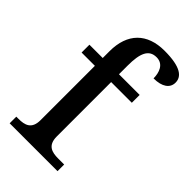

<svg xmlns="http://www.w3.org/2000/svg" viewBox="-235 -844 919 919"><g transform="rotate(45 224.5 -385.0)"><path d="M25 0H349V-45H308C267 -45 229 -54 229 -115V-483H369V-536H229V-594C229 -679 247 -721 299 -721C346 -721 360 -677 360 -639C417 -639 449 -662 449 -699C449 -739 415 -770 304 -770C186 -770 119 -703 119 -582V-536H29V-483H119V-115C119 -54 81 -45 40 -45H25Z"/></g></svg>

Font: Noto Serif Malayalam Medium
Style: Regular
Weight: 500
Designer: Indian type Foundry, Jelle Bosma, Monotype Design Team
Foundry: Monotype Imaging Inc.
Version: Version 2.104